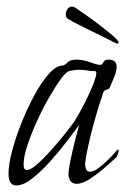

<svg xmlns="http://www.w3.org/2000/svg" viewBox="-20 -563 382 586"><path d="M30 3Q6 3 6 -33Q6 -61 17 -102.5Q28 -144 46 -189Q64 -234 85.5 -273.5Q107 -313 129.5 -338Q152 -363 171 -363H174L185 -371Q190 -377 197.5 -379Q205 -381 213 -381Q233 -381 255 -373Q277 -365 285 -365Q292 -365 295.5 -373Q299 -381 311 -381Q325 -381 330.5 -375Q336 -369 336 -359Q336 -345 328 -326.5Q320 -308 315 -296Q314 -292 306 -289.5Q298 -287 296 -283Q280 -237 267 -189.5Q254 -142 247 -107Q240 -72 240 -64Q240 -39 254 -39Q266 -39 280 -49.5Q294 -60 307.5 -73Q321 -86 330 -96.5Q339 -107 340 -107Q342 -107 342 -103Q342 -99 339 -91Q336 -83 332 -80Q322 -71 301 -52.5Q280 -34 256 -18Q232 -2 214 -2Q193 -2 189 -27Q189 -45 195 -73.5Q201 -102 208.5 -132Q216 -162 222 -182Q207 -162 183.5 -131Q160 -100 132.5 -69.5Q105 -39 78 -18Q51 3 30 3ZM62 -44Q72 -44 88.5 -57.5Q105 -71 124.5 -92Q144 -113 161.5 -134Q179 -155 191.5 -171.5Q204 -188 207 -192Q223 -218 238.5 -248.5Q254 -279 264 -304.5Q274 -330 274 -340Q274 -346 269 -346H266Q256 -346 245.5 -348Q235 -350 221 -350Q207 -350 191 -346Q182 -344 165.5 -321.5Q149 -299 129.5 -265Q110 -231 92.5 -192.5Q75 -154 63.5 -119Q52 -84 52 -61Q52 -44 62 -44ZM339 -430Q342 -430 342 -433Q342 -439 322 -456Q302 -473 271.5 -496Q241 -519 209 -540Q204 -543 200 -543Q191 -543 185.5 -534.5Q180 -526 181 -518V-516Q181 -509 188 -505Q201 -497 228 -483.5Q255 -470 284 -456Q313 -442 334 -431Q336 -430 339 -430Z"/></svg>

Font: Bilbo
Style: Regular
Weight: 400
Designer: Robert E. Leuschke
Foundry: Robert E. Leuschke
Version: Version 1.100